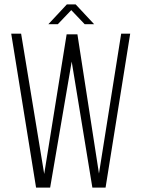

<svg xmlns="http://www.w3.org/2000/svg" viewBox="-20 -853 643 873"><path d="M304 -807 243 -743H200L284 -833H324L408 -743H365ZM306 -573 208 0H144L31 -700H76L181 -62L283 -697H332L430 -64L531 -700H572L460 0H400Z"/></svg>

Font: Bebas Neue Book
Style: Regular
Weight: 400
Designer: Ryoichi Tsunekawa
Foundry: Ryoichi Tsunekawa
Version: Version 001.003